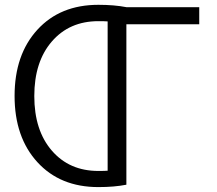

<svg xmlns="http://www.w3.org/2000/svg" viewBox="-20 -760 894 790"><path d="M500 0Q450.2 9.8 384.8 9.8Q227.5 9.8 133.8 -92.8Q40 -195.3 40 -365.2Q40 -535.2 133.8 -637.7Q227.5 -740.2 384.8 -740.2Q450.2 -740.2 500 -730.5H799.8V-660.2H500ZM422.9 -57.6V-671.9Q411.1 -672.9 384.8 -672.9Q265.6 -672.9 193.4 -589.4Q121.1 -505.9 121.1 -364.7Q121.1 -223.6 193.4 -140.1Q265.6 -56.6 384.8 -56.6Q411.1 -56.6 422.9 -57.6Z"/></svg>

Font: Gen Shin Gothic Normal
Style: Regular
Weight: 300
Designer: [Source Han Sans]
Ryoko NISHIZUKA  (kana & ideographs); Paul D. Hunt (Latin, Greek & Cyrillic); Wenlong ZHANG  (bopomofo
Version: Version 1.002.20150607